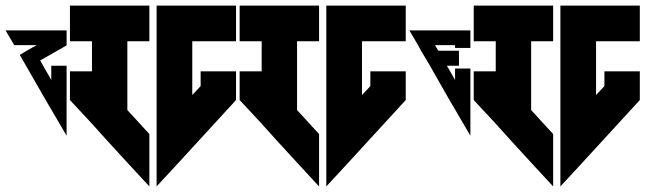

<svg xmlns="http://www.w3.org/2000/svg" viewBox="-20 -717 2316 689"><path d="M0 -608 31 -555H92H112L97 -547L76 -535L51 -520L78 -473L136 -372L151 -346L164 -324L219 -230V-283V-481H164V-430L136 -479L135 -481L124 -500L219 -554L218 -555H219V-608H164H123H61Z M231 -697V-569H310V-461H231V-358L310 -273L319 -263L364 -213L442 -128L516 -48V-236L437 -322V-569H516V-697ZM542 -697V-569V-236V-48L616 -128L827 -358V-461H700V-408L670 -376V-569H827V-697H670Z M840 -697V-569H919V-461H840V-358L919 -273L928 -263L973 -213L1051 -128L1125 -48V-236L1046 -322V-569H1125V-697ZM1151 -697V-569V-236V-48L1225 -128L1436 -358V-461H1309V-408L1279 -376V-569H1436V-697H1279Z M1449 -608 1480 -555 1491 -535 1523 -481 1585 -372 1600 -346 1613 -324 1668 -230V-283V-471H1613V-430L1585 -479L1584 -481H1627V-535H1553L1541 -555H1603H1613V-545H1668V-555V-608H1613H1572H1510Z M1680 -697V-569H1759V-461H1680V-358L1759 -273L1768 -263L1813 -213L1891 -128L1965 -48V-236L1886 -322V-569H1965V-697ZM1991 -697V-569V-236V-48L2065 -128L2276 -358V-461H2149V-408L2119 -376V-569H2276V-697H2119Z"/></svg>

Font: ABC-Triangle-Monogram
Style: Regular
Weight: 400
Designer: Sadat Fauzi
Foundry: Intuisi Creative
Version: Version 001.000